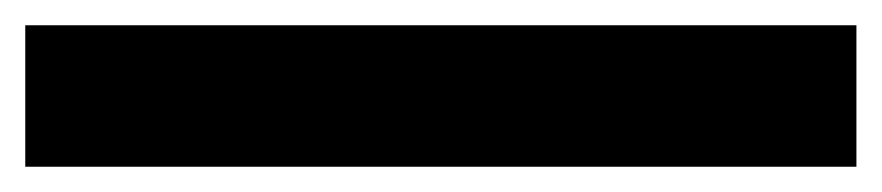

<svg xmlns="http://www.w3.org/2000/svg" viewBox="-21 1 698 152"><path d="M-1 133H657V21H-1Z"/></svg>

Font: Anybody
Style: Bold
Weight: 700
Designer: Tyler Finck
Foundry: Etcetera Type Company
Version: Version 1.110